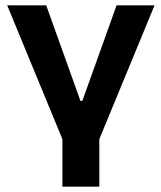

<svg xmlns="http://www.w3.org/2000/svg" viewBox="-20 -523 608 723"><path d="M215 180V1L7 -503H154L283 -143H290L419 -503H562L354 1V180Z"/></svg>

Font: Nunito Sans 6pt
Style: Bold
Weight: 700
Version: Version 3.101;gftools[0.9.27]